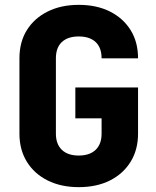

<svg xmlns="http://www.w3.org/2000/svg" viewBox="-20 -760 640 790"><path d="M304 10Q231 10 176 -17.5Q121 -45 90.5 -94.5Q60 -144 60 -210V-520Q60 -587 90.5 -636Q121 -685 176 -712.5Q231 -740 304 -740Q378 -740 432.5 -712.5Q487 -685 517.5 -636Q548 -587 548 -520H398Q398 -564 373.5 -587Q349 -610 304 -610Q259 -610 234.5 -587Q210 -564 210 -520V-210Q210 -167 234.5 -143.5Q259 -120 304 -120Q349 -120 373.5 -143.5Q398 -167 398 -210V-273H290V-400H548V-210Q548 -144 517.5 -94.5Q487 -45 432.5 -17.5Q378 10 304 10Z"/></svg>

Font: NKDuy Mono ExtraBold
Style: Regular
Weight: 800
Monospace: yes
Designer: NKDuy
Foundry: NKDuy
Version: Version 2.251; ttfautohint (v1.8.4.7-5d5b)